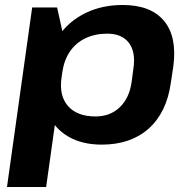

<svg xmlns="http://www.w3.org/2000/svg" viewBox="-20 -570 761 770"><path d="M388 10Q309 10 253.5 -22.5Q198 -55 173 -113.5Q148 -172 158 -251L164 -292Q176 -371 217.5 -429Q259 -487 324.5 -518.5Q390 -550 472 -550Q585 -550 638 -486Q691 -422 675 -303L665 -237Q648 -118 576 -54Q504 10 388 10ZM109 -540H209L244 -382L165 180H8ZM363 -103Q422 -103 460.5 -140Q499 -177 508 -242L515 -295Q525 -361 497 -398Q469 -435 410 -435Q361 -435 322.5 -416.5Q284 -398 260.5 -363.5Q237 -329 230 -281L227 -260Q216 -187 252.5 -145Q289 -103 363 -103Z"/></svg>

Font: Pathway Extreme 8pt Thin 12pt
Style: Bold Italic
Weight: 700
Italic angle: -8°
Version: Version 1.001;gftools[0.9.26]